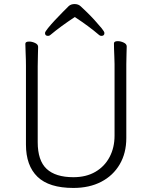

<svg xmlns="http://www.w3.org/2000/svg" viewBox="-20 -911 750 947"><path d="M349 -827Q418 -782 468 -739Q473 -734 480 -734Q495 -734 495 -748Q495 -755 481 -772Q467 -789 447.5 -810.5Q428 -832 409 -850.5Q390 -869 379 -879Q367 -891 348 -891Q330 -891 319 -881Q310 -872 291 -853Q272 -834 251.5 -812Q231 -790 216.5 -772Q202 -754 202 -748Q202 -734 217 -734Q224 -734 229 -739Q254 -760 284 -782Q314 -804 349 -827ZM545 -595V-242Q545 -183 520.5 -136.5Q496 -90 450.5 -63.5Q405 -37 342 -37Q254 -37 210 -78Q166 -119 166 -210V-584Q166 -610 167 -639Q168 -668 168 -680Q168 -692 153 -699Q138 -706 124 -706Q105 -706 105 -695Q105 -678 106.5 -647.5Q108 -617 108 -586V-198Q108 -94 165 -39Q222 16 342 16Q421 16 479.5 -14.5Q538 -45 570.5 -100.5Q603 -156 603 -230V-594Q603 -620 604 -645Q605 -670 605 -682Q605 -694 590 -701Q575 -708 561 -708Q542 -708 542 -697Q542 -689 542.5 -670Q543 -651 544 -630Q545 -609 545 -595Z"/></svg>

Font: Klee One
Style: Regular
Weight: 400
Designer: Fontworks Inc.
Foundry: Fontworks Inc.
Version: Version 1.100